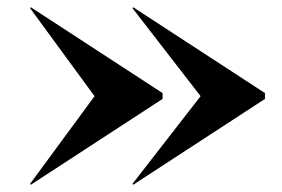

<svg xmlns="http://www.w3.org/2000/svg" viewBox="-20 -650 770 525"><path d="M238.5 -387 62 -628 64.5 -630 424.5 -395.5V-379.5L64.5 -145L62 -147ZM528.5 -387 342 -628 344.5 -630 704.5 -395.5V-379.5L344.5 -145L342 -147Z"/></svg>

Font: Bodoni* 36pt
Style: Bold
Weight: 700
Version: Version 2.3